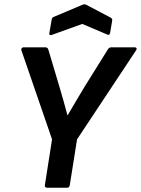

<svg xmlns="http://www.w3.org/2000/svg" viewBox="-20 -876 658 896"><path d="M199.3 0Q194.3 0 191.3 -3.3Q188.3 -6.7 189.3 -11.7L222.9 -225.7L79.6 -642Q78.3 -647.7 81.3 -651.3Q84.3 -655 89.3 -655H192.3Q202.7 -655 205.7 -644L257.1 -471.9Q267 -438.9 276.4 -405.2Q285.7 -371.5 294.7 -338.5H296Q315.7 -371.5 334.8 -404.5Q354 -437.6 374.3 -470.6L482.8 -644.6Q488.9 -655 498.2 -655H610Q615.3 -655 617.1 -651Q619 -647 615.6 -642L339.6 -225.7L305.6 -11.7Q303.6 0 293.3 0ZM223.2 -713.6Q217.2 -710.9 213.2 -712.7Q209.1 -714.6 210.1 -720.6L220.9 -783.2Q222.2 -789.2 224.2 -792.4Q226.2 -795.6 230.9 -797.2L365.3 -854Q374 -857.7 382 -854L495 -794.6Q500 -791.9 502.4 -788.4Q504.7 -784.9 503.4 -778.9L494 -723.3Q491.7 -708.9 479.3 -715.3L363.9 -764.3Z"/></svg>

Font: Sofia Sans Hairline
Style: Italic
Weight: 1
Italic angle: -9°
Designer: Botio Nikoltchev, Ani Petrova
Foundry: lettersoup
Version: Version 4.102